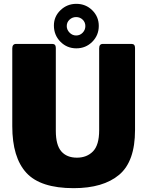

<svg xmlns="http://www.w3.org/2000/svg" viewBox="-20 -971 768 1001"><path d="M364 10Q191 10 117.5 -70Q44 -150 44 -313V-719Q44 -730 49 -736Q54 -742 63 -742H253Q271 -742 271 -721V-289Q271 -215 299.5 -182Q328 -149 381 -149Q433 -149 465 -182Q497 -215 497 -292V-719Q497 -742 516 -742H666Q684 -742 684 -721V-293Q684 -129 601 -59.5Q518 10 364 10ZM378 -719Q329 -719 295 -753.5Q261 -788 261 -838Q261 -885 295.5 -918Q330 -951 378 -951Q427 -951 461 -917.5Q495 -884 495 -836Q495 -787 461 -753Q427 -719 378 -719ZM377 -882Q357 -882 342.5 -868.5Q328 -855 328 -835Q328 -816 342.5 -801Q357 -786 377 -786Q397 -786 411 -800.5Q425 -815 425 -835Q425 -855 411 -868.5Q397 -882 377 -882Z"/></svg>

Font: Libre Franklin Black
Style: Regular
Weight: 900
Designer: Pablo Impallari, Rodrigo Fuenzalida
Foundry: Impallari Type
Version: Version 1.002; ttfautohint (v1.5)